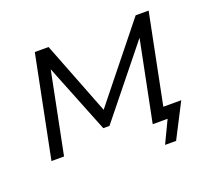

<svg xmlns="http://www.w3.org/2000/svg" viewBox="-110 -671 1037 932"><g transform="rotate(-20 408.0 -205.0)"><path d="M48 0 153 -525H224L381 -122H351L674 -525H741L636 0H571L660 -444L672 -438L371 -64H339L188 -442L202 -445L113 0ZM593 115 657 -19 696 0H572L585 -62H741L650 115Z"/></g></svg>

Font: MOST Montserrat
Style: Italic
Weight: 400
Italic angle: -11.3°
Designer: Julieta Ulanovsky
Foundry: Julieta Ulanovsky
Version: Version 8.000;March 11, 2024;FontCreator 15.0.0.2926 64-bit